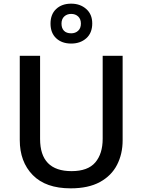

<svg xmlns="http://www.w3.org/2000/svg" viewBox="-20 -1019 779 1049"><path d="M650 -252Q650 -178 619.5 -118.5Q589 -59 526 -24.5Q463 10 366 10Q230 10 159 -62.5Q88 -135 88 -254V-714H199V-260Q199 -172 242 -128Q285 -84 371 -84Q460 -84 500.5 -131.5Q541 -179 541 -261V-714H650ZM369 -781Q318 -781 287 -810Q256 -839 256 -890Q256 -941 287 -970Q318 -999 369 -999Q418 -999 451 -970Q484 -941 484 -891Q484 -839 451.5 -810Q419 -781 369 -781ZM369 -837Q392 -837 407 -851Q422 -865 422 -890Q422 -915 407 -929Q392 -943 369 -943Q346 -943 331 -929Q316 -915 316 -890Q316 -865 329.5 -851Q343 -837 369 -837Z"/></svg>

Font: Noto Sans NKo Unjoined Medium
Style: Regular
Weight: 500
Designer: Monotype Design Team
Foundry: Monotype Imaging Inc.
Version: Version 2.004